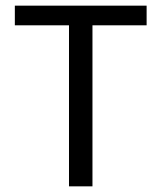

<svg xmlns="http://www.w3.org/2000/svg" viewBox="-20 -659 571 679"><path d="M224 0V-625.5H307V0ZM32.5 -569.5V-639H498.5V-569.5Z"/></svg>

Font: Anek Gurmukhi
Style: Regular
Weight: 400
Designer: Sarang Kulkarni (Gurmukhi), Yesha Goshar (Latin)
Foundry: Ek Type
Version: Version 1.003